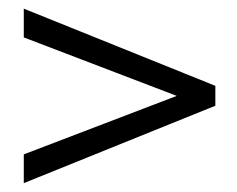

<svg xmlns="http://www.w3.org/2000/svg" viewBox="-20 -444 548 444"><path d="M439 -203 35 -357.5V-424L478 -245.5V-199.5L35 -20.5V-87L439 -241.5Z"/></svg>

Font: Newsreader 24pt
Style: Bold
Weight: 700
Designer: Hugues Gentile
Foundry: Production Type
Version: Version 1.003